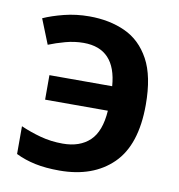

<svg xmlns="http://www.w3.org/2000/svg" viewBox="-68 -615 641 687"><g transform="rotate(10 252.5 -271.0)"><path d="M192 10Q142 10 104 2Q66 -6 33 -22V-123Q67 -108 105.5 -97.5Q144 -87 187 -87Q249 -87 285 -121Q321 -155 326 -231H98V-320H326Q316 -455 199 -455Q166 -455 133 -446Q100 -437 73 -426L37 -516Q68 -530 111.5 -541Q155 -552 203 -552Q276 -552 333 -526Q390 -500 423 -439.5Q456 -379 456 -275Q456 -129 385 -59.5Q314 10 192 10Z"/></g></svg>

Font: Noto Sans SemiBold
Style: Regular
Weight: 600
Designer: Monotype Design Team
Foundry: Monotype Imaging Inc.
Version: Version 2.007